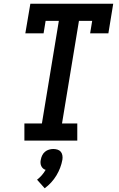

<svg xmlns="http://www.w3.org/2000/svg" viewBox="-20 -755 640 1031"><path d="M111 0V-92H205L296 -643H225L214 -576H116L143 -735H588L562 -576H464L475 -643H404L313 -92H395V0ZM220 256 179 210Q193 199 204.5 186Q216 173 225 157Q217 155 211 149.5Q205 144 201.5 136.5Q198 129 197.5 120Q197 111 199 103Q201 91 206.5 79.5Q212 68 221.5 60Q231 52 243 48.5Q255 45 266 45Q278 45 289 48.5Q300 52 306.5 60Q313 68 315 79.5Q317 91 315 103Q311 125 303 146Q295 167 283 187Q271 207 255 224.5Q239 242 220 256Z"/></svg>

Font: Iosevka Etoile SmBdObl
Style: Regular
Weight: 600
Italic angle: -9°
Designer: Belleve Invis
Foundry: Belleve Invis
Version: Version 15.5.2; ttfautohint (v1.8.4)